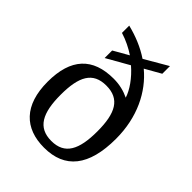

<svg xmlns="http://www.w3.org/2000/svg" viewBox="-217 -881 1010 1010"><g transform="rotate(45 288.5 -376.0)"><path d="M287 10C441 10 522 -88 522 -291C522 -451 458 -577 364 -655L452 -705V-762L323 -687C271 -722 211 -746 150 -761V-707C192 -694 230 -675 263 -653L179 -605V-549L304 -620C355 -576 391 -524 405 -480C372 -496 334 -506 290 -506C135 -506 55 -422 55 -249C55 -74 143 10 287 10ZM289 -42C189 -42 152 -113 152 -249C152 -385 188 -453 288 -453C388 -453 425 -385 425 -249C425 -113 389 -42 289 -42Z"/></g></svg>

Font: Noto Nastaliq Urdu
Style: Regular
Weight: 400
Designer: Monotype Design Team (Patrick Giasson: type design, Kamal Mansour: OpenType code, Glenda Bellarosa). Updated by Simon Co
Foundry: Monotype Imaging Inc., Simon Cozens
Version: Version 3.009